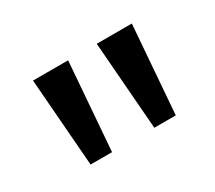

<svg xmlns="http://www.w3.org/2000/svg" viewBox="-64 -829 547 488"><g transform="rotate(-30 210.0 -585.0)"><path d="M168 -714 148 -456H85L65 -714ZM355 -714 335 -456H272L252 -714Z"/></g></svg>

Font: Noto Sans New Tai Lue Medium
Style: Regular
Weight: 500
Version: Version 2.003